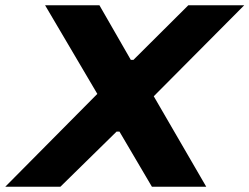

<svg xmlns="http://www.w3.org/2000/svg" viewBox="-56 -708 946 728"><path d="M-36 0 313 -352 115 -688H321L440 -481H450L658 -688H870L527 -343L726 0H520L397 -209H386L173 0Z"/></svg>

Font: Saira Expanded
Style: Bold Italic
Weight: 700
Width: 7
Italic angle: -12°
Designer: Hector Gatti with collaboration of the Omnibus-Type team
Foundry: Omnibus-Type
Version: Version 1.101